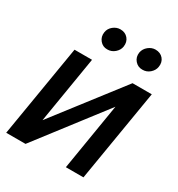

<svg xmlns="http://www.w3.org/2000/svg" viewBox="-179 -871 916 988"><g transform="rotate(30 279.5 -377.5)"><path d="M134.3 -149.4 440.4 -545.9H554.7L463.9 0H359.4L424.8 -397L119.6 0H4.9L95.7 -545.9H199.7ZM240.2 -631.3Q213.4 -630.9 196.3 -651.6Q179.2 -672.4 183.6 -700.2Q187 -723.6 206.3 -739.3Q225.6 -754.9 248.5 -754.9Q277.3 -754.9 294.2 -735.1Q311 -715.3 306.6 -686Q303.2 -664.1 284.2 -647.5Q265.1 -630.9 240.2 -631.3ZM448.7 -631.3Q422.4 -630.9 404.8 -651.1Q387.2 -671.4 391.6 -700.2Q396 -723.6 415.3 -739.3Q434.6 -754.9 457 -754.9Q486.3 -754.9 503.2 -735.1Q520 -715.3 515.1 -686Q511.7 -664.1 492.9 -647.5Q474.1 -630.9 448.7 -631.3Z"/></g></svg>

Font: Inter Tight Medium
Style: Italic
Weight: 500
Italic angle: -9.39999°
Designer: Rasmus Andersson
Foundry: rsms
Version: Version 3.004